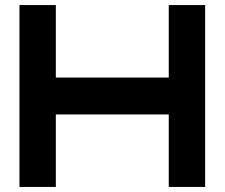

<svg xmlns="http://www.w3.org/2000/svg" viewBox="-20 -740 891 760"><path d="M57 0V-720H201V-433H648V-720H792V0H648V-287H201V0Z"/></svg>

Font: Orbitron ExtraBold
Style: Regular
Weight: 800
Designer: Matt McInerney
Foundry: The League of Moveable Type
Version: Version 2.001